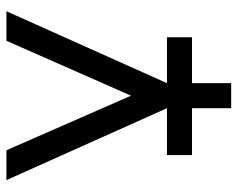

<svg xmlns="http://www.w3.org/2000/svg" viewBox="-91 -449 740 598"><g transform="rotate(-90 279.0 -150.0)"><path d="M17 -500 241 0V200H319V0L543 -500H451L280 -112L110 -500ZM95 78H462V0H95Z"/></g></svg>

Font: Unageo
Style: Regular
Weight: 400
Designer: Richard Sepsi
Foundry: Richard Sepsi
Version: Version 2.000